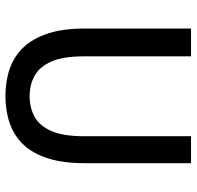

<svg xmlns="http://www.w3.org/2000/svg" viewBox="-28 -666 707 690"><g transform="rotate(90 325.0 -321.5)"><path d="M326 12Q272 12 227.5 -3.5Q183 -19 151 -52.5Q119 -86 101 -140.5Q83 -195 83 -274V-655H183V-269Q183 -196 201.5 -153.5Q220 -111 252.5 -93Q285 -75 326 -75Q368 -75 400.5 -93Q433 -111 451.5 -153.5Q470 -196 470 -269V-655H567V-274Q567 -195 549.5 -140.5Q532 -86 500 -52.5Q468 -19 423.5 -3.5Q379 12 326 12Z"/></g></svg>

Font: Mada Medium
Style: Regular
Weight: 500
Designer: Khaled Hosny
Version: Version 1.5